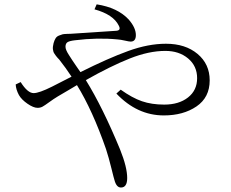

<svg xmlns="http://www.w3.org/2000/svg" viewBox="-20 -795 1040 866"><path d="M406.2 -752.9 416 -775.4Q510.7 -760.7 560.5 -707Q592.8 -669.9 592.8 -636.7Q592.8 -607.4 569.3 -607.4Q562.5 -607.4 543.5 -611.8Q524.4 -616.2 509.8 -617.2Q419.9 -626 317.4 -613.3Q293 -610.4 284.2 -604.5Q275.4 -598.6 275.4 -584Q275.4 -577.1 279.3 -567.9Q283.2 -558.6 291.5 -545.9Q299.8 -533.2 306.6 -522.5Q313.5 -511.7 325.2 -495.1Q336.9 -478.5 342.8 -469.7Q467.8 -532.2 558.1 -564.9Q648.4 -597.7 728.5 -597.7Q816.4 -597.7 871.1 -551.8Q925.8 -505.9 925.8 -432.6Q925.8 -355.5 866.2 -314.9Q806.6 -274.4 718.8 -274.4Q598.6 -274.4 504.9 -373L524.4 -390.6Q576.2 -353.5 620.1 -338.4Q664.1 -323.2 720.7 -323.2Q787.1 -323.2 828.1 -355.5Q869.1 -387.7 869.1 -442.4Q869.1 -497.1 828.6 -531.2Q788.1 -565.4 725.6 -565.4Q651.4 -565.4 565.4 -531.2Q479.5 -497.1 367.2 -433.6Q443.4 -310.5 521.5 -121.1Q553.7 -41 553.7 7.8Q553.7 50.8 525.4 50.8Q504.9 50.8 496.1 16.6Q494.1 11.7 482.4 -36.1Q470.7 -84 458 -123Q397.5 -296.9 327.1 -411.1Q319.3 -406.2 288.6 -388.2Q257.8 -370.1 241.2 -360.4Q221.7 -348.6 201.7 -334Q181.6 -319.3 171.9 -314Q162.1 -308.6 149.4 -308.6Q130.9 -308.6 104 -327.1Q77.1 -345.7 65.4 -366.2Q51.8 -391.6 50.8 -414.1L73.2 -424.8Q104.5 -375 131.8 -375Q156.2 -375 214.8 -404.3L302.7 -449.2Q276.4 -489.3 247.1 -526.4Q245.1 -528.3 239.7 -534.2Q234.4 -540 232.4 -543Q230.5 -545.9 226.6 -551.3Q222.7 -556.6 221.2 -561Q219.7 -565.4 218.8 -571.8Q217.8 -578.1 218.8 -585.4Q219.7 -592.8 221.7 -600.6Q225.6 -614.3 231 -622.6Q236.3 -630.9 246.6 -634.8Q256.8 -638.7 261.7 -640.1Q266.6 -641.6 281.7 -642.1Q296.9 -642.6 298.8 -642.6Q327.1 -644.5 504.9 -656.2Q527.3 -658.2 515.6 -679.7Q491.2 -729.5 406.2 -752.9Z"/></svg>

Font: GenYoMin TW TTF Light
Style: Regular
Weight: 300
Version: Version 1.300